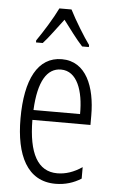

<svg xmlns="http://www.w3.org/2000/svg" viewBox="-55 -803 508 850"><g transform="rotate(5 199.5 -377.5)"><path d="M228 -765H174C153 -721 112 -655 84 -615V-606H114C140 -634 173 -681 201 -717C230 -679 261 -636 289 -606H319V-615C296 -646 251 -719 228 -765ZM205 -542C98 -542 45 -438 45 -265C45 -102 98 10 224 10C267 10 305 -2 338 -23V-74C301 -49 265 -37 228 -37C141 -37 99 -115 98 -263H356V-305C356 -432 313 -542 205 -542ZM205 -496C277 -496 307 -410 306 -307H99C105 -435 143 -496 205 -496Z"/></g></svg>

Font: Noto Sans Myanmar UI ExtraCondensed Light
Style: Regular
Weight: 300
Width: 2
Designer: Monotype Design Team
Foundry: Monotype Imaging Inc.
Version: Version 2.103